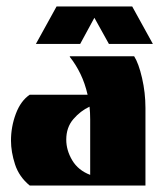

<svg xmlns="http://www.w3.org/2000/svg" viewBox="-20 -574 501 594"><path d="M72 0Q39 -27 26.5 -65.5Q14 -104 14 -139Q14 -182 29 -222Q44 -262 72 -281H251Q243 -316 229 -345Q215 -374 196 -398V-400H395Q409 -378 419.5 -332.5Q430 -287 430 -240V0ZM259 -33V-205Q259 -216 258.5 -225.5Q258 -235 257 -244Q229 -231 207 -205.5Q185 -180 185 -142Q185 -109 203.5 -78Q222 -47 259 -33ZM91 -438 155 -554H389L453 -438H317L272 -519L228 -438Z"/></svg>

Font: Tac One
Style: Regular
Weight: 400
Designer: Oluseyi Olusanya, David Udoh, Eyiyemi Adegbite, Mirko Velimirović
Version: Version 1.003; ttfautohint (v1.8.4.7-5d5b)